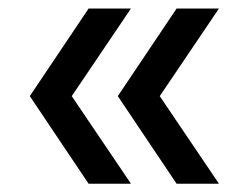

<svg xmlns="http://www.w3.org/2000/svg" viewBox="-20 -492 591 456"><path d="M190.4 -55.7H291L150.4 -263.7L291 -471.7H190.4L50.8 -263.7ZM399.4 -55.7H500L359.4 -263.7L500 -471.7H399.4L259.8 -263.7Z"/></svg>

Font: Wanted Sans
Style: Regular
Weight: 400
Designer: Original Design by Kil Hyung-jin and Kang Hanbin, Wanted Lab, Inc; Hangeul from Source Han Sans by Jang Soo-young and Ka
Foundry: Wanted Lab, Inc.
Version: Version 1.001;Glyphs 3.2 (3227)